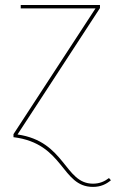

<svg xmlns="http://www.w3.org/2000/svg" viewBox="-20 -538 455 753"><path d="M344.7 195C375.4 195 397 184 415 169L407.4 160.3C390.9 173 371.1 182.3 344.7 182.3C232.3 182.3 237 16.3 48.7 -10.6L372.1 -506.4V-518.3H61.3V-505.1H354.6L32.9 -11.9V0C233 24.6 219.1 195 344.7 195Z"/></svg>

Font: Fira Sans Hair
Style: Regular
Weight: 100
Designer: bBox Type GmbH & Carrois Corporate GbR & Edenspiekermann AG
Foundry: bBox Type GmbH & Carrois Corporate GbR & Edenspiekermann AG
Version: Version 4.300;PS 004.300;hotconv 1.0.88;makeotf.lib2.5.64775